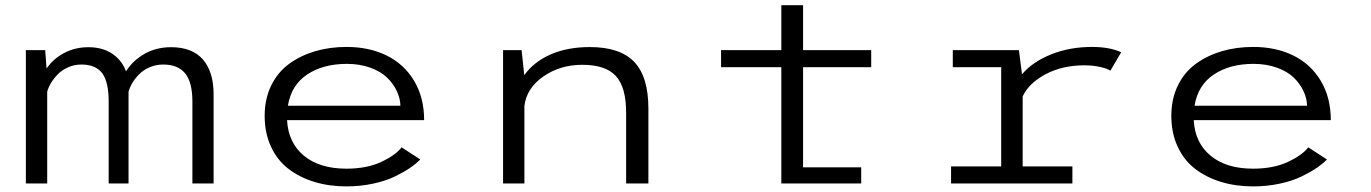

<svg xmlns="http://www.w3.org/2000/svg" viewBox="-20 -688 5140 720"><path d="M77 0V-500H149.5L154.5 -431Q180 -468 221 -489.5Q262 -511 311.5 -511Q364 -511 400.5 -486.8Q437 -462.5 452.5 -420.5Q478.5 -461.5 522.2 -486.2Q566 -511 621.5 -511Q701 -511 741 -464.8Q781 -418.5 781 -334.5V0H701.5V-306.5Q701.5 -380 674.2 -413Q647 -446 592 -446Q565 -446 541.2 -435.8Q517.5 -425.5 501.8 -409.5Q486 -393.5 476 -376.5Q466 -359.5 462 -343.5V0H387.5V-307Q387.5 -381.5 363 -413.8Q338.5 -446 285.5 -446Q258.5 -446 235 -435.5Q211.5 -425 196 -408.8Q180.5 -392.5 170.8 -376Q161 -359.5 157 -344V0Z M1556 -90Q1541 -74.5 1518.5 -59Q1496 -43.5 1462 -26.8Q1428 -10 1380 0.5Q1332 11 1279 11Q1214 11 1158.5 -6Q1103 -23 1061.2 -55.2Q1019.5 -87.5 996 -138.5Q972.5 -189.5 972.5 -253.5Q972.5 -317.5 997.2 -367.8Q1022 -418 1064.8 -449Q1107.5 -480 1162 -496Q1216.5 -512 1279.5 -512Q1364.5 -512 1430 -479.8Q1495.5 -447.5 1533 -384.8Q1570.5 -322 1570.5 -237.5H1056.5Q1061 -152.5 1119.8 -104Q1178.5 -55.5 1279 -55.5Q1355.5 -55.5 1409.5 -80.8Q1463.5 -106 1486 -135.5ZM1280.5 -448.5Q1192.5 -448.5 1132.5 -409Q1072.5 -369.5 1059.5 -291.5H1481.5Q1481 -319 1468.2 -346.2Q1455.5 -373.5 1431.8 -396.8Q1408 -420 1368.5 -434.2Q1329 -448.5 1280.5 -448.5Z M1866.5 0V-500H1936L1946 -406Q1981 -455.5 2044 -483.5Q2107 -511.5 2192 -511.5Q2305 -511.5 2358.2 -456Q2411.5 -400.5 2411.5 -280.5V0H2328V-265Q2328 -361 2289.5 -403Q2251 -445 2163.5 -445Q2080.5 -445 2017.5 -401.2Q1954.5 -357.5 1946.5 -290.5V0Z M2991.5 -60.5H3209.5V0H2910V-436H2684V-500H2910V-668.5H2991.5V-500H3247V-436H2991.5Z M3815 -64H4001.5V0H3546.5V-64H3734.5V-436H3553V-500H3801L3812.5 -409.5Q3852 -456 3921.5 -484Q3991 -512 4075.5 -512Q4141 -512 4184.5 -492L4144 -423Q4134.5 -430 4107.2 -436.5Q4080 -443 4046 -443Q3964 -443 3901.2 -409.8Q3838.5 -376.5 3815 -326.5Z M4956 -90Q4941 -74.5 4918.5 -59Q4896 -43.5 4862 -26.8Q4828 -10 4780 0.5Q4732 11 4679 11Q4614 11 4558.5 -6Q4503 -23 4461.2 -55.2Q4419.5 -87.5 4396 -138.5Q4372.5 -189.5 4372.5 -253.5Q4372.5 -317.5 4397.2 -367.8Q4422 -418 4464.8 -449Q4507.5 -480 4562 -496Q4616.5 -512 4679.5 -512Q4764.5 -512 4830 -479.8Q4895.5 -447.5 4933 -384.8Q4970.5 -322 4970.5 -237.5H4456.5Q4461 -152.5 4519.8 -104Q4578.5 -55.5 4679 -55.5Q4755.5 -55.5 4809.5 -80.8Q4863.5 -106 4886 -135.5ZM4680.5 -448.5Q4592.5 -448.5 4532.5 -409Q4472.5 -369.5 4459.5 -291.5H4881.5Q4881 -319 4868.2 -346.2Q4855.5 -373.5 4831.8 -396.8Q4808 -420 4768.5 -434.2Q4729 -448.5 4680.5 -448.5Z"/></svg>

Font: League Mono Wide Light
Style: Regular
Weight: 300
Width: 8
Designer: Tyler Finck
Foundry: The League of Moveable Type / Tyler Finck
Version: Version 2.210